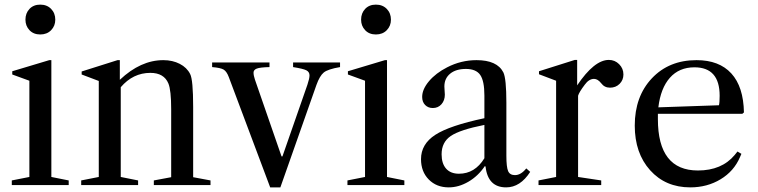

<svg xmlns="http://www.w3.org/2000/svg" viewBox="-20 -800 3277 830"><path d="M90 -715Q90 -743 107.5 -761.5Q125 -780 154 -780Q183 -780 201 -761.5Q219 -743 219 -715Q219 -688 201 -669.5Q183 -651 154 -651Q125 -651 107.5 -669.5Q90 -688 90 -715ZM202 -35 277 -20V0H31V-20L107 -35V-451L33 -478V-492L193 -540H202Z M502 -35 577 -20V0H331V-20L407 -35V-450L333 -478V-491L488 -540H498V-455Q588 -540 686 -540Q726 -540 757 -524Q788 -508 802 -480Q815 -455 815 -338V-34L890 -20V0H645V-20L720 -34V-328Q720 -410 708 -439Q689 -485 630 -485Q555 -485 502 -423Z M1192 10H1148L969 -467Q960 -491 947 -499Q934 -507 897 -510V-530H1145V-510Q1104 -509 1090 -503.5Q1076 -498 1076 -486Q1076 -474 1082 -456L1197 -124H1201L1309 -434Q1318 -461 1318 -474Q1318 -489 1304.5 -496Q1291 -503 1247 -510V-530H1450V-510Q1397 -501 1379.5 -486.5Q1362 -472 1348 -433Z M1541 -715Q1541 -743 1558.5 -761.5Q1576 -780 1605 -780Q1634 -780 1652 -761.5Q1670 -743 1670 -715Q1670 -688 1652 -669.5Q1634 -651 1605 -651Q1576 -651 1558.5 -669.5Q1541 -688 1541 -715ZM1653 -35 1728 -20V0H1482V-20L1558 -35V-451L1484 -478V-492L1644 -540H1653Z M1920 10Q1867 10 1833.5 -24Q1800 -58 1800 -112Q1800 -177 1861.5 -217Q1923 -257 2074 -289V-387Q2074 -450 2056 -476Q2038 -502 1994 -502Q1951 -502 1926 -481.5Q1901 -461 1901 -426Q1901 -420 1902 -408Q1903 -396 1903 -391Q1903 -366 1888.5 -349.5Q1874 -333 1851 -333Q1831 -333 1818 -346Q1805 -359 1805 -381Q1805 -414 1834.5 -449Q1864 -484 1913 -509Q1973 -540 2040 -540Q2129 -540 2156 -487Q2169 -460 2169 -356V-127Q2169 -78 2176.5 -60.5Q2184 -43 2206 -43Q2232 -43 2255 -72L2272 -57Q2229 10 2168 10Q2089 10 2079 -80L2076 -82Q2047 -39 2005 -14.5Q1963 10 1920 10ZM1964 -49Q2033 -49 2074 -116V-260Q1968 -239 1928.5 -212Q1889 -185 1889 -133Q1889 -93 1908.5 -71Q1928 -49 1964 -49Z M2479 -35 2579 -20V0H2308V-20L2384 -35V-451L2310 -479V-492L2465 -541H2475V-431Q2549 -541 2612 -541Q2638 -541 2656.5 -522.5Q2675 -504 2675 -478Q2675 -454 2658.5 -437.5Q2642 -421 2617 -421Q2593 -421 2579 -440Q2564 -459 2548 -459Q2526 -459 2508 -434Q2483 -401 2479 -386Z M3196 -314 3189 -308H2824V-285Q2824 -63 2997 -63Q3100 -63 3156 -130L3168 -145L3185 -135L3179 -121Q3153 -60 3095 -25Q3037 10 2964 10Q2857 10 2790.5 -64Q2724 -138 2724 -257Q2724 -383 2798 -461.5Q2872 -540 2991 -540Q3089 -540 3141.5 -482.5Q3194 -425 3196 -314ZM2982 -509Q2916 -509 2876 -464Q2836 -419 2826 -336L3088 -345Q3091 -357 3091 -386Q3091 -509 2982 -509Z"/></svg>

Font: Libre Caslon Text
Style: Regular
Weight: 400
Designer: Pablo Impallari, Rodrigo Fuenzalida
Foundry: Pablo Impallari, Rodrigo Fuenzalida
Version: Version 1.002